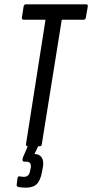

<svg xmlns="http://www.w3.org/2000/svg" viewBox="-20 -675 425 886"><path d="M108 0Q99 0 100 -10L190 -584H89Q80 -584 81 -594L89 -645Q91 -655 99 -655H377Q387 -655 385 -645L376 -593Q374 -584 366 -584H265L173 -10Q172 0 164 0ZM99 191Q80 191 65 188Q56 186 57 176L61 146Q63 137 71 139Q76 140 81.5 140.5Q87 141 91 141Q115 141 119 112L122 99Q124 85 119 78Q114 71 100 71H92Q83 71 84 61Q85 51 89 44L118 -23Q122 -32 129 -32H160Q171 -32 166 -21L139 36H141Q162 36 172.5 52Q183 68 178 96L174 117Q167 157 150 174Q133 191 99 191Z"/></svg>

Font: Sofia Sans Extra Condensed Medium
Style: Italic
Weight: 500
Italic angle: -9°
Version: Version 4.100